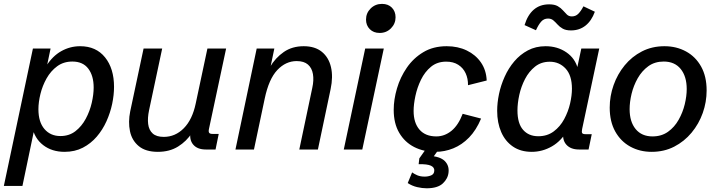

<svg xmlns="http://www.w3.org/2000/svg" viewBox="-43 -781 3749 1003"><path d="M-22.9 190.4 128.9 -527.3H221.2L200.2 -426.8L197.8 -435.1Q231.4 -488.3 277.3 -513.9Q323.2 -539.6 375.5 -539.6Q459 -539.6 505.9 -481.2Q552.7 -422.9 552.7 -327.1Q552.7 -285.2 543 -238.5Q533.2 -191.9 513.2 -147.5Q493.2 -103 462.4 -67.1Q431.6 -31.2 389.9 -9.5Q348.1 12.2 294.4 12.2Q228.5 12.2 182.9 -22.7Q137.2 -57.6 124.5 -120.1L139.2 -120.6L74.2 190.4ZM272.5 -70.3Q318.4 -70.3 351.1 -95.7Q383.8 -121.1 405 -160.6Q426.3 -200.2 436.3 -243.9Q446.3 -287.6 446.3 -323.7Q446.3 -385.3 418.2 -422.4Q390.1 -459.5 335 -459.5Q289.1 -459.5 255.6 -434.8Q222.2 -410.2 200.4 -371.6Q178.7 -333 168.2 -290Q157.7 -247.1 157.7 -210.4Q157.7 -143.6 189.2 -106.9Q220.7 -70.3 272.5 -70.3Z M781.7 12.2Q717.8 12.2 681.9 -17.6Q646 -47.4 636 -95.5Q626 -143.6 637.2 -199.2L707 -527.3H804.2L735.8 -205.6Q727.1 -164.6 731 -133.1Q734.9 -101.6 754.6 -83.7Q774.4 -65.9 812.5 -65.9Q872.6 -65.9 917.2 -111.1Q961.9 -156.2 979.5 -240.7L1040.5 -527.3H1138.2L1048.8 -108.4Q1045.4 -93.3 1049.6 -87.4Q1053.7 -81.5 1066.4 -81.5H1099.6L1083 0H1032.2Q987.8 0 966.1 -25.9Q944.3 -51.8 953.1 -95.7L958 -119.1L960 -86.9Q931.6 -43 887.2 -15.4Q842.8 12.2 781.7 12.2Z M1187 0 1297.9 -527.3H1390.1L1365.2 -407.7L1366.2 -429.2Q1396 -479.5 1439.7 -509.5Q1483.4 -539.6 1543.5 -539.6Q1602.5 -539.6 1638.4 -510.3Q1674.3 -481 1686 -430.4Q1697.8 -379.9 1684.1 -315.4L1617.7 0H1520.5L1588.4 -322.3Q1597.2 -362.3 1591.8 -394Q1586.4 -425.8 1565.7 -443.8Q1544.9 -461.9 1506.8 -461.9Q1449.7 -461.9 1405.5 -415Q1361.3 -368.2 1339.8 -265.6L1283.7 0Z M1961.9 -527.3 1849.6 0H1752.9L1864.7 -527.3ZM1940.4 -608.9Q1908.2 -608.9 1888.7 -628.7Q1869.1 -648.4 1869.1 -678.7Q1869.1 -712.9 1893.3 -736.8Q1917.5 -760.7 1952.6 -760.7Q1984.9 -760.7 2004.2 -741Q2023.4 -721.2 2023.4 -690.9Q2023.4 -657.2 1999.5 -633.1Q1975.6 -608.9 1940.4 -608.9Z M2231.9 12.2Q2170.4 12.2 2120.8 -12.9Q2071.3 -38.1 2042.5 -87.2Q2013.7 -136.2 2013.7 -207Q2013.7 -261.2 2030.8 -319.3Q2047.9 -377.4 2082.3 -427.5Q2116.7 -477.5 2168.5 -508.5Q2220.2 -539.6 2290.5 -539.6Q2349.1 -539.6 2395.3 -517.3Q2441.4 -495.1 2469.2 -455.1Q2497.1 -415 2499.5 -360.4L2401.9 -335.9Q2402.3 -370.6 2389.4 -398.4Q2376.5 -426.3 2350.8 -442.6Q2325.2 -459 2288.1 -459Q2241.2 -459 2208.7 -432.4Q2176.3 -405.8 2156.2 -364.5Q2136.2 -323.2 2127 -279.5Q2117.7 -235.8 2117.7 -201.7Q2117.7 -139.2 2148.4 -103.8Q2179.2 -68.4 2236.3 -68.4Q2279.3 -68.4 2315.2 -97.4Q2351.1 -126.5 2374 -186.5L2470.2 -161.6Q2444.8 -101.1 2407.5 -62.7Q2370.1 -24.4 2325 -6.1Q2279.8 12.2 2231.9 12.2ZM2185.5 202.6Q2162.6 202.6 2136.2 196.5Q2109.9 190.4 2086.9 175.3L2109.9 119.6Q2121.1 127.9 2137.2 134.8Q2153.3 141.6 2175.8 141.6Q2193.4 141.6 2209 135.3Q2224.6 128.9 2225.6 111.8Q2227.5 93.8 2208.3 84.7Q2189 75.7 2144 76.7L2147.5 46.4L2194.8 -20.5H2256.3L2255.4 -9.8L2212.9 49.8L2199.2 32.7Q2256.8 36.6 2280.3 60.1Q2303.7 83.5 2300.3 118.2Q2297.4 151.9 2270.3 177.2Q2243.2 202.6 2185.5 202.6Z M2734.9 12.2Q2676.8 12.2 2636.5 -15.4Q2596.2 -43 2575.2 -91.3Q2554.2 -139.6 2554.2 -202.1Q2554.2 -243.7 2563.7 -289.6Q2573.2 -335.4 2593.3 -380.1Q2613.3 -424.8 2643.6 -460.4Q2673.8 -496.1 2714.6 -517.8Q2755.4 -539.6 2807.1 -539.6Q2869.1 -539.6 2915.8 -507.6Q2962.4 -475.6 2976.1 -420.4L2968.8 -410.6L2993.7 -527.3H3087.4L2998 -106.9Q2995.1 -92.3 2998 -86.2Q3001 -80.1 3015.6 -80.1H3048.3L3031.7 0H2981.9Q2937.5 0 2915 -25.9Q2892.6 -51.8 2900.9 -93.3L2905.3 -115.7L2925.3 -106Q2890.1 -44.9 2840.3 -16.4Q2790.5 12.2 2734.9 12.2ZM2769 -69.3Q2815.9 -69.3 2849.6 -94.5Q2883.3 -119.6 2904.3 -158.7Q2925.3 -197.8 2935.1 -240.2Q2944.8 -282.7 2944.8 -317.4Q2944.8 -387.2 2911.6 -422.9Q2878.4 -458.5 2829.1 -458.5Q2784.2 -458.5 2752.2 -433.1Q2720.2 -407.7 2699.7 -368.2Q2679.2 -328.6 2669.7 -284.9Q2660.2 -241.2 2660.2 -204.1Q2660.2 -136.2 2689.5 -102.8Q2718.8 -69.3 2769 -69.3ZM2939.9 -622.1Q2913.1 -622.1 2896.7 -631.3Q2880.4 -640.6 2869.4 -653.1Q2858.4 -665.5 2847.4 -674.8Q2836.4 -684.1 2819.8 -684.1Q2798.3 -684.1 2784.2 -668.2Q2770 -652.3 2756.8 -623L2697.3 -649.9Q2713.4 -703.1 2745.6 -730.7Q2777.8 -758.3 2825.7 -758.3Q2854 -758.3 2870.6 -748.8Q2887.2 -739.3 2897.9 -726.8Q2908.7 -714.4 2918.7 -704.8Q2928.7 -695.3 2944.3 -695.3Q2964.4 -695.3 2978 -709Q2991.7 -722.7 3004.9 -748L3064.5 -719.7Q3047.4 -672.4 3015.6 -647.2Q2983.9 -622.1 2939.9 -622.1Z M3361.3 12.2Q3299.3 12.2 3249.5 -15.1Q3199.7 -42.5 3170.9 -94.2Q3142.1 -146 3142.1 -218.8Q3142.1 -279.3 3162.4 -336.4Q3182.6 -393.6 3220.2 -439.5Q3257.8 -485.4 3310.5 -512.5Q3363.3 -539.6 3428.2 -539.6Q3490.7 -539.6 3540.8 -512.2Q3590.8 -484.9 3619.6 -433.3Q3648.4 -381.8 3648.4 -308.6Q3648.4 -248 3628.2 -190.9Q3607.9 -133.8 3569.8 -87.9Q3531.7 -42 3479 -14.9Q3426.3 12.2 3361.3 12.2ZM3365.7 -68.4Q3412.6 -68.4 3446.5 -92.5Q3480.5 -116.7 3502.2 -155.3Q3523.9 -193.8 3534.2 -236.6Q3544.4 -279.3 3544.4 -315.9Q3544.4 -381.8 3512.9 -420.7Q3481.4 -459.5 3424.3 -459.5Q3377.4 -459.5 3343.8 -435.1Q3310.1 -410.6 3288.3 -372.1Q3266.6 -333.5 3256.3 -290.8Q3246.1 -248 3246.1 -210.9Q3246.1 -145 3277.6 -106.7Q3309.1 -68.4 3365.7 -68.4Z"/></svg>

Font: Schibsted Grotesk Medium
Style: Italic
Weight: 500
Italic angle: -12°
Designer: Bakken & Baeck AS, Henrik Kongsvoll
Foundry: Schibsted ASA
Version: Version 1.100;gftools[0.9.25]